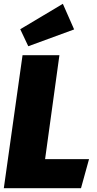

<svg xmlns="http://www.w3.org/2000/svg" viewBox="-21 -985 506 1005"><path d="M290 -696 215 -152H445L403 0H-1L97 -696ZM308 -965 367 -831 127 -743 85 -832Z"/></svg>

Font: Fira Sans Condensed Black
Style: Italic
Weight: 900
Width: 3
Italic angle: -8°
Designer: Carrois Corporate & Edenspiekermann AG
Foundry: Carrois Corporate GbR & Edenspiekermann AG
Version: Version 4.203